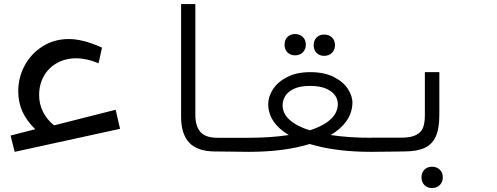

<svg xmlns="http://www.w3.org/2000/svg" viewBox="-20 -745 2440 942"><path d="M32 -80 153 -111Q111 -152 90.2 -197.2Q69.5 -242.5 69.5 -298Q69.5 -364.5 101 -423.2Q132.5 -482 189.2 -517.8Q246 -553.5 318.5 -553.5Q366 -553.5 425 -533.5Q450 -525 480.5 -511.5L463.5 -434.5Q436 -446.5 407.5 -452.8Q379 -459 354 -459Q301.5 -459 260 -436Q218.5 -413 195.2 -372Q172 -331 172 -278Q172 -235 190.8 -196.8Q209.5 -158.5 245.5 -130L547.5 -206.5L569 -113L52 0Z M868.5 -172V-725H938.5V-180Q938.5 -127 963 -98Q987.5 -69 1048 -69H1201.5V0L1030.5 -2Q947.5 -3 908 -45.5Q868.5 -88 868.5 -172Z M1397 -82.5Q1348 -111.5 1322 -149.8Q1296 -188 1296 -234.5Q1296 -269.5 1318.5 -305.8Q1341 -342 1387.8 -366.5Q1434.5 -391 1503 -391Q1571.5 -391 1618.8 -366.8Q1666 -342.5 1688.2 -306.5Q1710.5 -270.5 1709 -237Q1707 -189.5 1679.5 -150.8Q1652 -112 1602.5 -82.5Q1692 -69 1801.5 -69V0Q1626.5 0 1499.5 -38.5Q1374.5 0 1198.5 0V-69Q1308 -69 1397 -82.5ZM1500 -105.5Q1564 -126 1599.8 -157.5Q1635.5 -189 1637.5 -231.5Q1638.5 -253 1625.8 -274Q1613 -295 1582 -309.2Q1551 -323.5 1501.5 -323.5Q1451.5 -323.5 1421.5 -309Q1391.5 -294.5 1379 -273Q1366.5 -251.5 1366.5 -228.5Q1366.5 -187.5 1401.5 -156.5Q1436.5 -125.5 1500 -105.5ZM1376 -526Q1376 -549 1390.2 -563.5Q1404.5 -578 1427.5 -578Q1451 -578 1465.8 -563.5Q1480.5 -549 1480.5 -526Q1480.5 -503 1465.8 -488.2Q1451 -473.5 1427.5 -473.5Q1404.5 -473.5 1390.2 -488Q1376 -502.5 1376 -526ZM1519 -523.5Q1519 -546.5 1533.2 -561Q1547.5 -575.5 1570.5 -575.5Q1594 -575.5 1608.8 -561Q1623.5 -546.5 1623.5 -523.5Q1623.5 -500.5 1608.8 -485.8Q1594 -471 1570.5 -471Q1547.5 -471 1533.2 -485.5Q1519 -500 1519 -523.5Z M1801.5 -69.5H1947.5Q1996.5 -69.5 2022 -83Q2047.5 -96.5 2056 -120Q2064.5 -143.5 2064.5 -180V-391H2135.5V-180Q2135.5 -113 2117.5 -74.2Q2099.5 -35.5 2062 -18.8Q2024.5 -2 1962.5 -2L1893.5 -1L1801.5 0ZM2048 125Q2048 102 2062.2 87.5Q2076.5 73 2099.5 73Q2123 73 2137.8 87.5Q2152.5 102 2152.5 125Q2152.5 148 2137.8 162.8Q2123 177.5 2099.5 177.5Q2076.5 177.5 2062.2 163Q2048 148.5 2048 125Z"/></svg>

Font: JuliaMono
Style: Italic
Weight: 400
Italic angle: -9°
Monospace: yes
Designer: cormullion
Foundry: corm
Version: Version 0.057; ttfautohint (v1.8.4)